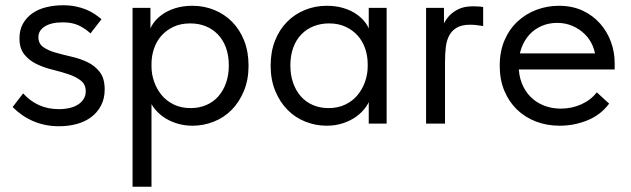

<svg xmlns="http://www.w3.org/2000/svg" viewBox="-20 -470 2399 730"><path d="M205 10Q240 10 271.5 1.5Q303 -7 326.5 -24.5Q350 -42 364 -68.5Q378 -95 378 -130Q378 -172 359.5 -196Q341 -220 313 -233.5Q285 -247 252 -254.5Q219 -262 191 -270Q163 -278 144.5 -291Q126 -304 126 -329Q126 -354 150.5 -369.5Q175 -385 219 -385Q255 -385 280 -373Q305 -361 324 -343L366 -397Q354 -407 340 -416.5Q326 -426 308 -433.5Q290 -441 268 -445.5Q246 -450 220 -450Q186 -450 155.5 -442.5Q125 -435 102.5 -419Q80 -403 67 -379.5Q54 -356 54 -324Q54 -286 72.5 -263Q91 -240 119 -226.5Q147 -213 180 -205Q213 -197 241 -187.5Q269 -178 287.5 -163.5Q306 -149 306 -123Q306 -107 298.5 -94.5Q291 -82 277.5 -73Q264 -64 245 -59.5Q226 -55 204 -55Q162 -55 128 -70.5Q94 -86 68 -115L28 -63Q45 -46 64.5 -32.5Q84 -19 106 -9.5Q128 0 152.5 5Q177 10 205 10Z M556 240V-111V-124V-309L552 -316V-440H484V-316V-309V240ZM712 8Q754 8 793 -7.5Q832 -23 861 -52.5Q890 -82 907.5 -124.5Q925 -167 925 -220Q925 -273 908.5 -315Q892 -357 863 -386.5Q834 -416 795 -432Q756 -448 712 -448Q676 -448 647 -439Q618 -430 597 -415Q576 -400 563 -381.5Q550 -363 547 -345V-227H556Q556 -257 565.5 -285Q575 -313 593.5 -334Q612 -355 639.5 -368Q667 -381 703 -381Q735 -381 761.5 -370.5Q788 -360 808 -339.5Q828 -319 839 -289Q850 -259 850 -221Q850 -185 839.5 -155Q829 -125 810 -103.5Q791 -82 764 -70.5Q737 -59 705 -59Q669 -59 641 -72.5Q613 -86 594.5 -108.5Q576 -131 566 -159.5Q556 -188 556 -217H542V-111Q547 -86 562 -64.5Q577 -43 599 -27Q621 -11 650 -1.5Q679 8 712 8Z M1382 0H1450V-309V-316V-440H1382V-316L1378 -309V-126L1382 -111ZM1222 8Q1255 8 1284 -1.5Q1313 -11 1335 -27Q1357 -43 1372 -64.5Q1387 -86 1392 -111V-217H1378Q1378 -188 1368 -159.5Q1358 -131 1339.5 -108.5Q1321 -86 1293 -72.5Q1265 -59 1229 -59Q1197 -59 1170 -70.5Q1143 -82 1124 -103.5Q1105 -125 1094.5 -155Q1084 -185 1084 -221Q1084 -259 1095 -289Q1106 -319 1126 -339.5Q1146 -360 1173 -370.5Q1200 -381 1231 -381Q1267 -381 1294.5 -368Q1322 -355 1340.5 -334Q1359 -313 1368.5 -285Q1378 -257 1378 -227H1387V-345Q1384 -363 1371 -381.5Q1358 -400 1337 -415Q1316 -430 1287 -439Q1258 -448 1222 -448Q1178 -448 1139 -432Q1100 -416 1071 -386.5Q1042 -357 1025.5 -315Q1009 -273 1009 -220Q1009 -167 1026.5 -124.5Q1044 -82 1073 -52.5Q1102 -23 1141 -7.5Q1180 8 1222 8Z M1778 -446Q1744 -446 1721.5 -434.5Q1699 -423 1685 -406.5Q1671 -390 1663.5 -371.5Q1656 -353 1653 -339L1668 -309V-440H1600V0H1672V-234Q1672 -265 1675 -291Q1678 -317 1688.5 -336Q1699 -355 1718 -365.5Q1737 -376 1768 -376Q1780 -376 1792.5 -374.5Q1805 -373 1817 -371V-443Q1809 -445 1797.5 -445.5Q1786 -446 1778 -446Z M2108 8Q2163 8 2213.5 -12.5Q2264 -33 2296 -76L2249 -119Q2227 -90 2190.5 -73.5Q2154 -57 2112 -57Q2078 -57 2048.5 -68.5Q2019 -80 1997.5 -101.5Q1976 -123 1964 -153.5Q1952 -184 1952 -222Q1952 -259 1963 -288.5Q1974 -318 1993.5 -339Q2013 -360 2040 -371.5Q2067 -383 2098 -383Q2130 -383 2156.5 -371.5Q2183 -360 2203 -340.5Q2223 -321 2234 -294.5Q2245 -268 2245 -237V-215L2286 -267H1928V-206H2317V-231Q2317 -272 2303 -310.5Q2289 -349 2262 -380Q2235 -411 2195.5 -429.5Q2156 -448 2105 -448Q2061 -448 2020.5 -433Q1980 -418 1948.5 -389Q1917 -360 1898.5 -317.5Q1880 -275 1880 -220Q1880 -167 1897.5 -125Q1915 -83 1945.5 -53.5Q1976 -24 2017.5 -8Q2059 8 2108 8Z"/></svg>

Font: Tilda Sans VF
Style: Regular
Weight: 400
Designer: ParaType Ltd
Foundry: ParaType Ltd
Version: Version 1.010